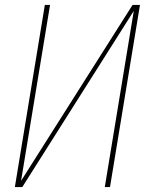

<svg xmlns="http://www.w3.org/2000/svg" viewBox="-20 -755 616 775"><path d="M40 0H70L520 -711L403 0H424L545 -735H515L65 -25L182 -735H161Z"/></svg>

Font: Iosevka Sparkle Thin Oblique
Style: Regular
Weight: 100
Italic angle: -9°
Designer: Belleve Invis
Foundry: Belleve Invis
Version: Version 4.5.0; ttfautohint (v1.8.3)